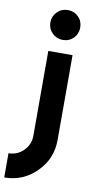

<svg xmlns="http://www.w3.org/2000/svg" viewBox="-160 -779 524 1038"><g transform="rotate(10 101.5 -260.5)"><path d="M59 -500V-34Q59 14 25 48Q-9 82 -57 82V215Q46 215 119 142Q156 105 174 61Q192 17 192 -34V-500ZM207 -654Q207 -689 184 -712Q160 -736 125 -736Q91 -736 67 -712Q43 -688 43 -654Q43 -620 67 -596Q91 -572 125 -572Q160 -572 184 -596Q207 -620 207 -654Z"/></g></svg>

Font: Unageo
Style: Bold
Weight: 700
Designer: Richard Sepsi
Foundry: Richard Sepsi
Version: Version 2.000